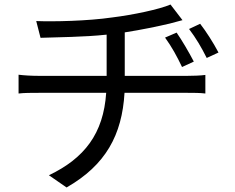

<svg xmlns="http://www.w3.org/2000/svg" viewBox="-20 -775 1040 848"><path d="M808 -440H531V-632C603 -643 679 -659 730 -671L786 -686L733 -755C685 -734 566 -709 476 -698C367 -682 214 -679 140 -682L159 -608C236 -611 350 -611 451 -622V-440H150C119 -440 85 -442 62 -445V-362C86 -365 119 -365 151 -365H449C437 -185 353 -76 196 -1L274 53C447 -46 519 -179 530 -365H809C834 -365 864 -365 887 -362V-444C866 -441 829 -440 808 -440ZM864 -670 815 -647C846 -606 869 -567 893 -519L945 -543C922 -587 889 -638 864 -670ZM784 -479 836 -503C813 -547 783 -598 760 -631L709 -609C740 -566 761 -527 784 -479Z"/></svg>

Font: Spoqa Han Sans Neo
Style: Regular
Weight: 400
Designer: [Spoqa Han Sans Neo] Dong-huui Kim ___ Younghwa Kang ___ Yujin Lee ___ [Noto Sans] Ryoko NISHIZUKA ____ (kana & ideograp
Foundry: Spoqa (http://www.spoqa-han-sans.com)
Version: Version 1.100;hotconv 1.0.109;makeotfexe 2.5.65596